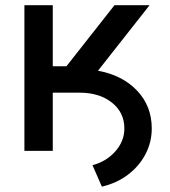

<svg xmlns="http://www.w3.org/2000/svg" viewBox="-20 -565 637 719"><path d="M71.4 0V-545.5H177.6V-316.8H228.7L408.7 -545.5H540.1L346.9 -300.1Q438.6 -283.4 493.4 -225.5Q548.3 -167.6 548.3 -83.8Q548.3 -32.3 524.7 12.6Q501.1 57.5 459 89.3Q416.9 121.1 361.5 133.9L326.3 53.6Q379.3 39.4 412.5 1.2Q445.7 -36.9 445.7 -83.5Q446 -143.1 399.3 -180.6Q352.6 -218 277.7 -218H177.6V0Z"/></svg>

Font: Inter Zeller Medium
Style: Regular
Weight: 500
Designer: Rasmus Andersson; Joe Bland
Foundry: zeller
Version: Version 3.015;git-dec3a8cb1